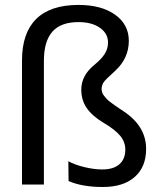

<svg xmlns="http://www.w3.org/2000/svg" viewBox="-20 -745 651 775"><path d="M569.8 -144Q569.8 -71.3 523.9 -30.8Q478 9.8 395 9.8Q312 9.8 256.8 -14.2L255.9 -94.2Q280.8 -80.1 320.1 -70.6Q359.4 -61 393.1 -61Q438 -61 461.9 -82Q485.8 -103 485.8 -141.1Q485.8 -171.9 465.1 -197Q444.3 -222.2 397 -250Q351.6 -277.3 329.8 -309.3Q308.1 -341.3 308.1 -382.8Q308.1 -440.9 361.8 -483.9Q390.1 -507.3 403.1 -528.1Q416 -548.8 416 -573.2Q416 -609.9 383.3 -632.8Q350.6 -655.8 296.9 -655.8Q225.1 -655.8 191.2 -616.9Q157.2 -578.1 157.2 -499V0H68.8V-501Q68.8 -611.8 126.2 -668.5Q183.6 -725.1 296.9 -725.1Q389.6 -725.1 444.8 -685.5Q500 -646 500 -580.1Q500 -509.8 444.8 -459Q405.3 -423.8 397.9 -412.1Q390.1 -399.4 390.1 -386.2Q390.1 -378.9 392.3 -372.1Q394.5 -365.2 400.4 -357.9Q406.2 -350.6 410.9 -345.5Q415.5 -340.3 426.3 -332.3Q437 -324.2 442.1 -320.6Q447.3 -316.9 461.2 -307.6Q475.1 -298.3 480 -294.9Q569.8 -234.9 569.8 -144Z"/></svg>

Font: Libra Sans Modern
Style: Regular
Weight: 400
Foundry: Stefan Peev, Context Ltd
Version: Version 1.000